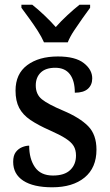

<svg xmlns="http://www.w3.org/2000/svg" viewBox="-20 -786 468 816"><path d="M202 10Q122 10 79 -18Q36 -46 36 -98Q36 -125 47 -139.5Q58 -154 74 -160.5Q90 -167 104 -167Q104 -111 128.5 -75.5Q153 -40 205 -40Q254 -40 278.5 -63.5Q303 -87 303 -125Q303 -149 293 -165.5Q283 -182 259 -197.5Q235 -213 192 -232Q142 -254 109.5 -276Q77 -298 61.5 -327.5Q46 -357 46 -401Q46 -472 95.5 -509Q145 -546 226 -546Q300 -546 336 -518Q372 -490 372 -453Q372 -425 353.5 -408.5Q335 -392 298 -392Q298 -443 277 -470.5Q256 -498 215 -498Q174 -498 153 -477.5Q132 -457 132 -423Q132 -385 158 -364Q184 -343 248 -316Q319 -286 354.5 -250Q390 -214 390 -150Q390 -73 339.5 -31.5Q289 10 202 10ZM167 -606Q157 -629 140 -655.5Q123 -682 104 -708Q85 -734 71 -753V-766H117Q141 -747 168.5 -721Q196 -695 217 -671Q238 -695 266 -721Q294 -747 318 -766H363V-753Q349 -734 330.5 -708Q312 -682 294.5 -655.5Q277 -629 268 -606Z"/></svg>

Font: Noto Serif Bengali SemiCondensed Medium
Style: Regular
Weight: 500
Width: 4
Designer: Juan Bruce, Universal Thirst, Indian Type Foundry and the Monotype Design Team.
Foundry: Monotype Imaging Inc.
Version: Version 2.003; ttfautohint (v1.8.4.7-5d5b)